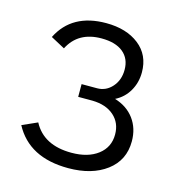

<svg xmlns="http://www.w3.org/2000/svg" viewBox="-86 -604 632 685"><g transform="rotate(15 230.0 -261.5)"><path d="M226 6Q81 6 25 -99L81 -124Q120 -50 223 -50Q284 -50 320.5 -78Q357 -106 357 -153Q357 -196 327.5 -222Q298 -248 248 -249H195V-296H252Q285 -296 307.5 -321.5Q330 -347 330 -385Q330 -426 302 -449Q274 -472 222 -472Q136 -472 101 -403L49 -431Q98 -529 224 -529Q299 -529 345.5 -492.5Q392 -456 392 -392Q392 -354 374 -323Q356 -292 324 -276Q370 -262 395.5 -227.5Q421 -193 421 -145Q421 -75 367 -34.5Q313 6 226 6Z"/></g></svg>

Font: Raleway-v4020
Style: Regular
Weight: 400
Designer: Matt McInerney, Pablo Impallari, Rodrigo Fuenzalida
Foundry: Matt McInerney, Pablo Impallari, Rodrigo Fuenzalida
Version: Version 4.020;PS 004.020;hotconv 1.0.88;makeotf.lib2.5.64775